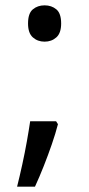

<svg xmlns="http://www.w3.org/2000/svg" viewBox="-20 -570 334 719"><path d="M190 -116 197 -105Q188 -70 174 -29.5Q160 11 144 51.5Q128 92 111 129H44Q54 89 63.5 45.5Q73 2 80.5 -40Q88 -82 93 -116ZM147 -414Q121 -414 103 -430Q85 -446 85 -482Q85 -520 103 -535Q121 -550 147 -550Q173 -550 191 -535Q209 -520 209 -482Q209 -446 191 -430Q173 -414 147 -414Z"/></svg>

Font: Noto Sans Devanagari
Style: Regular
Weight: 400
Designer: Jelle Bosma - Monotype Design Team
Foundry: Monotype Imaging Inc.
Version: Version 2.003